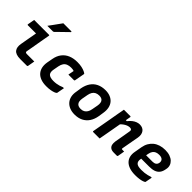

<svg xmlns="http://www.w3.org/2000/svg" viewBox="124 -1770 2752 2752"><g transform="rotate(45 1500.0 -394.0)"><path d="M102 -538Q153 -538 203 -538Q253 -538 302.5 -538Q352 -538 403 -538Q406 -538 408 -537Q410 -536 411.5 -533.5Q413 -531 412 -527Q404 -481 395.5 -434.5Q387 -388 379 -341Q371 -294 363 -247.5Q355 -201 346 -154Q344 -144 344 -137Q344 -130 349 -125Q353 -121 360 -119.5Q367 -118 377 -118Q407 -118 442 -118Q477 -118 505 -118H525Q520 -91 515.5 -64Q511 -37 506 -11Q505 -6 501.5 -3Q498 0 493 0Q484 0 462 0Q440 0 412 0Q384 0 358 0Q310 0 278.5 -11.5Q247 -23 230.5 -45Q214 -67 210 -96Q206 -125 212 -160Q218 -193 223.5 -225.5Q229 -258 235 -290.5Q241 -323 247 -355.5Q253 -388 258 -420H236Q211 -420 187.5 -420Q164 -420 140.5 -420Q117 -420 92 -420Q87 -420 84.5 -423Q82 -426 83 -431Q88 -458 93 -485Q98 -512 102 -538ZM432 -800Q475 -800 513 -800Q551 -800 592 -800Q598 -800 600 -795Q602 -790 596 -785Q567 -757 540.5 -731Q514 -705 486.5 -678.5Q459 -652 427 -620Q423 -617 418.5 -614.5Q414 -612 408 -612Q379 -612 350 -612Q321 -612 295 -612Q318 -643 341 -674Q364 -705 386.5 -737Q409 -769 432 -800Z M968 -550Q1020 -550 1058 -541.5Q1096 -533 1120.5 -521.5Q1145 -510 1153 -502Q1156 -500 1156 -498Q1156 -496 1156 -493L1128 -340Q1128 -338 1125.5 -335.5Q1123 -333 1120.5 -332Q1118 -331 1114 -331Q1086 -331 1058.5 -331Q1031 -331 1004 -331L1005 -343Q1009 -363 1013 -383Q1017 -403 1020 -421Q1007 -426 992.5 -428Q978 -430 960 -430Q921 -430 891.5 -418Q862 -406 844 -380Q826 -354 818 -312L803 -231Q797 -201 801 -178.5Q805 -156 819 -141Q833 -128 856.5 -121Q880 -114 914 -114Q946 -114 972.5 -118Q999 -122 1025 -129.5Q1051 -137 1077 -148H1096Q1090 -120 1085.5 -92Q1081 -64 1075 -36Q1075 -34 1074 -32Q1073 -30 1071 -28Q1063 -19 1040 -10Q1017 -1 981 5.5Q945 12 896 12Q830 12 781.5 -6.5Q733 -25 704.5 -58.5Q676 -92 666 -137.5Q656 -183 666 -241L682 -327Q695 -400 733.5 -450Q772 -500 831.5 -525Q891 -550 968 -550Z M1540 -550Q1594 -550 1636.5 -532.5Q1679 -515 1706.5 -482.5Q1734 -450 1744 -403.5Q1754 -357 1745 -300L1733 -220Q1721 -147 1686.5 -95Q1652 -43 1597.5 -15.5Q1543 12 1469 12Q1412 12 1368 -6Q1324 -24 1295.5 -57Q1267 -90 1256.5 -136Q1246 -182 1257 -239L1269 -318Q1283 -393 1318 -444.5Q1353 -496 1409 -523Q1465 -550 1540 -550ZM1529 -432Q1494 -432 1468 -419Q1442 -406 1426.5 -380.5Q1411 -355 1404 -319L1387 -226Q1382 -195 1386 -170.5Q1390 -146 1405 -131Q1416 -119 1433.5 -113Q1451 -107 1474 -107Q1509 -107 1533 -120.5Q1557 -134 1573 -159.5Q1589 -185 1595 -220L1612 -311Q1618 -344 1614 -369.5Q1610 -395 1595 -410Q1584 -421 1567.5 -426.5Q1551 -432 1529 -432Z M1922 -538Q1947 -538 1969 -538Q1991 -538 2011.5 -538Q2032 -538 2052 -538Q2055 -538 2057 -536.5Q2059 -535 2060.5 -532.5Q2062 -530 2061 -527Q2050 -461 2038 -395.5Q2026 -330 2014.5 -263.5Q2003 -197 1991 -131.5Q1979 -66 1967 0Q1945 0 1924 0Q1903 0 1881 0Q1859 0 1837 0Q1835 0 1833 -1Q1831 -2 1829.5 -3.5Q1828 -5 1827.5 -7Q1827 -9 1828 -11Q1841 -83 1853.5 -154.5Q1866 -226 1879 -297Q1892 -368 1904 -440Q1910 -468 1914 -493Q1918 -518 1922 -538ZM2233 -550Q2264 -550 2287.5 -539.5Q2311 -529 2326 -509Q2341 -489 2346.5 -461Q2352 -433 2346 -397Q2338 -354 2330 -310Q2322 -266 2314 -222Q2306 -178 2298 -133Q2297 -128 2298 -125Q2299 -122 2300 -119Q2303 -118 2305.5 -117Q2308 -116 2313 -116Q2316 -116 2318.5 -116Q2321 -116 2324 -116Q2327 -116 2330 -116H2348Q2344 -89 2339.5 -63.5Q2335 -38 2330 -11Q2329 -6 2325.5 -3Q2322 0 2317 0Q2312 0 2290.5 0Q2269 0 2254 0Q2211 0 2187.5 -17.5Q2164 -35 2157.5 -64.5Q2151 -94 2157 -131Q2165 -173 2171.5 -212.5Q2178 -252 2185 -291.5Q2192 -331 2199 -373Q2204 -397 2195 -408Q2186 -419 2164 -419Q2146 -419 2127.5 -413.5Q2109 -408 2089.5 -397Q2070 -386 2050 -369Q2030 -352 2009 -329L2025 -451H2067Q2093 -484 2120.5 -506Q2148 -528 2177 -539Q2206 -550 2233 -550Z M2751 -550Q2805 -550 2846 -535.5Q2887 -521 2913 -496Q2939 -471 2949.5 -438Q2960 -405 2952 -368L2949 -353Q2940 -305 2916 -275Q2892 -245 2852 -231Q2812 -217 2754 -217Q2728 -217 2699.5 -217Q2671 -217 2640 -217Q2609 -217 2576 -217L2518 -211L2529 -301Q2571 -301 2607 -301Q2643 -301 2675.5 -301Q2708 -301 2739 -301Q2772 -301 2793 -315Q2814 -329 2820 -359Q2823 -377 2819.5 -391.5Q2816 -406 2806 -417Q2795 -428 2778.5 -433.5Q2762 -439 2738 -439Q2704 -439 2679 -428.5Q2654 -418 2638 -395Q2622 -372 2615 -334L2592 -208Q2587 -183 2590.5 -164Q2594 -145 2605 -133Q2618 -117 2643.5 -110.5Q2669 -104 2709 -104Q2742 -104 2770 -107Q2798 -110 2823 -116Q2848 -122 2874 -131H2893Q2888 -107 2883.5 -81.5Q2879 -56 2874 -31Q2874 -28 2873 -26Q2872 -24 2870 -22Q2861 -14 2837.5 -6Q2814 2 2778.5 7Q2743 12 2699 12Q2631 12 2581.5 -4.5Q2532 -21 2501.5 -52Q2471 -83 2460.5 -126Q2450 -169 2460 -221L2480 -335Q2489 -386 2511.5 -425.5Q2534 -465 2568.5 -493Q2603 -521 2649 -535.5Q2695 -550 2751 -550Z"/></g></svg>

Font: RecMonoLinear Nerd Font Mono
Style: Bold Italic
Weight: 700
Italic angle: -10°
Monospace: yes
Version: Version 1.085; ttfautohint (v1.8.4.7-5d5b);Nerd Fonts 3.2.1